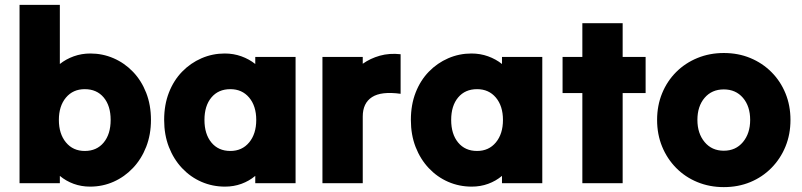

<svg xmlns="http://www.w3.org/2000/svg" viewBox="-20 -750 3283 786"><path d="M225 0Q185 0 143 0Q101 0 60 0Q60 -181 60 -365Q60 -549 60 -730Q101 -730 143 -730Q185 -730 225 -730Q225 -670 225 -609Q225 -548 225 -488Q250 -508 282 -519.5Q314 -531 350 -531Q400 -531 445 -511.5Q490 -492 524.5 -456Q559 -420 578.5 -370Q598 -320 598 -259Q598 -199 578.5 -149Q559 -99 524.5 -62.5Q490 -26 445 -6Q400 14 349 14Q313 14 281.5 2.5Q250 -9 225 -30Q225 -23 225 -15.5Q225 -8 225 0ZM327 -132Q327 -132 327 -132Q327 -132 327 -132Q376 -132 404.5 -166.5Q433 -201 433 -259Q433 -317 404.5 -351Q376 -385 327 -385Q279 -385 250 -350.5Q221 -316 221 -259Q221 -202 250 -167Q279 -132 327 -132Z M1025 0Q1025 -8 1025 -15.5Q1025 -23 1025 -30Q1000 -9 968.5 2.5Q937 14 901 14Q850 14 805 -5.5Q760 -25 725.5 -61.5Q691 -98 671.5 -148Q652 -198 652 -259Q652 -321 671.5 -371Q691 -421 725.5 -456.5Q760 -492 805 -511.5Q850 -531 900 -531Q936 -531 968 -519.5Q1000 -508 1025 -488Q1025 -496 1025 -503Q1025 -510 1025 -517Q1066 -517 1108 -517Q1150 -517 1190 -517Q1190 -389 1190 -258.5Q1190 -128 1190 0Q1150 0 1108 0Q1066 0 1025 0ZM923 -132Q923 -132 923 -132Q923 -132 923 -132Q971 -132 1000 -167Q1029 -202 1029 -259Q1029 -316 1000 -350.5Q971 -385 923 -385Q874 -385 845.5 -351Q817 -317 817 -259Q817 -201 845.5 -166.5Q874 -132 923 -132Z M1300 0Q1300 -128 1300 -258.5Q1300 -389 1300 -517Q1341 -517 1383 -517Q1425 -517 1465 -517Q1465 -510 1465 -503Q1465 -496 1465 -489Q1496 -511 1535 -522Q1574 -533 1620 -528Q1620 -488 1620 -447Q1620 -406 1620 -366Q1541 -377 1503 -352.5Q1465 -328 1465 -273Q1465 -206 1465 -137Q1465 -68 1465 0Q1425 0 1383 0Q1341 0 1300 0Z M2035 0Q2035 -8 2035 -15.5Q2035 -23 2035 -30Q2010 -9 1978.5 2.5Q1947 14 1911 14Q1860 14 1815 -5.5Q1770 -25 1735.5 -61.5Q1701 -98 1681.5 -148Q1662 -198 1662 -259Q1662 -321 1681.5 -371Q1701 -421 1735.5 -456.5Q1770 -492 1815 -511.5Q1860 -531 1910 -531Q1946 -531 1978 -519.5Q2010 -508 2035 -488Q2035 -496 2035 -503Q2035 -510 2035 -517Q2076 -517 2118 -517Q2160 -517 2200 -517Q2200 -389 2200 -258.5Q2200 -128 2200 0Q2160 0 2118 0Q2076 0 2035 0ZM1933 -132Q1933 -132 1933 -132Q1933 -132 1933 -132Q1981 -132 2010 -167Q2039 -202 2039 -259Q2039 -316 2010 -350.5Q1981 -385 1933 -385Q1884 -385 1855.5 -351Q1827 -317 1827 -259Q1827 -201 1855.5 -166.5Q1884 -132 1933 -132Z M2364 0Q2364 -92 2364 -185Q2364 -278 2364 -369Q2344 -369 2323.5 -369Q2303 -369 2283 -369Q2283 -406 2283 -443Q2283 -480 2283 -517Q2303 -517 2323.5 -517Q2344 -517 2364 -517Q2364 -552 2364 -586.5Q2364 -621 2364 -655Q2405 -655 2447 -655Q2489 -655 2529 -655Q2529 -621 2529 -586.5Q2529 -552 2529 -517Q2552 -517 2576 -517Q2600 -517 2623 -517Q2623 -480 2623 -443Q2623 -406 2623 -369Q2600 -369 2576 -369Q2552 -369 2529 -369Q2529 -278 2529 -185Q2529 -92 2529 0Q2489 0 2447 0Q2405 0 2364 0Z M2943 16Q2943 16 2943 16Q2943 16 2943 16Q2885 16 2835 -4.5Q2785 -25 2748 -62.5Q2711 -100 2690.5 -150Q2670 -200 2670 -259Q2670 -318 2690.5 -368Q2711 -418 2748 -455Q2785 -492 2835 -512.5Q2885 -533 2943 -533Q3002 -533 3051.5 -512.5Q3101 -492 3138 -455Q3175 -418 3195.5 -368Q3216 -318 3216 -259Q3216 -200 3195.5 -150Q3175 -100 3138 -62.5Q3101 -25 3051.5 -4.5Q3002 16 2943 16ZM2943 -133Q2943 -133 2943 -133Q2943 -133 2943 -133Q2992 -133 3021.5 -168.5Q3051 -204 3051 -259Q3051 -315 3021.5 -349.5Q2992 -384 2943 -384Q2894 -384 2864.5 -349.5Q2835 -315 2835 -259Q2835 -204 2864.5 -168.5Q2894 -133 2943 -133Z"/></svg>

Font: Tilt Warp
Style: Regular
Weight: 400
Designer: Andy Clymer
Foundry: Andy Clymer
Version: Version 1.000